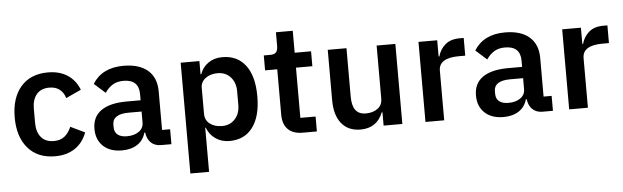

<svg xmlns="http://www.w3.org/2000/svg" viewBox="-53 -897 4244 1307"><g transform="rotate(-5 2068.5 -243.5)"><path d="M42 -274Q42 -407 108 -483.5Q174 -560 294 -560Q373 -560 427.5 -524Q482 -488 507 -423L403 -375Q392 -413 364.5 -434.5Q337 -456 294 -456Q237 -456 207 -420Q177 -384 177 -323V-225Q177 -163 207 -127Q237 -91 294 -91Q339 -91 367.5 -114Q396 -137 413 -178L511 -131Q484 -60 428.5 -23.5Q373 13 294 13Q175 13 108.5 -64Q42 -141 42 -274Z M576 -149Q576 -232 636.5 -274Q697 -316 811 -316H906V-358Q906 -458 801 -458Q756 -458 726 -439Q696 -420 674 -387L598 -455Q664 -560 809 -560Q918 -560 976 -509.5Q1034 -459 1034 -366V-102H1089V0H1018Q975 0 949 -25.5Q923 -51 918 -94H912Q898 -42 855.5 -14.5Q813 13 751 13Q669 13 622.5 -31Q576 -75 576 -149ZM906 -164V-239H817Q763 -239 735 -221Q707 -203 707 -168V-150Q707 -115 729.5 -97.5Q752 -80 793 -80Q842 -80 874 -102.5Q906 -125 906 -164Z M1200 210V-547H1328V-457H1333Q1349 -504 1389.5 -532Q1430 -560 1485 -560Q1588 -560 1644 -485.5Q1700 -411 1700 -274Q1700 -137 1644 -62Q1588 13 1485 13Q1431 13 1390 -15.5Q1349 -44 1332 -91H1328V210ZM1566 -227V-320Q1566 -380 1532 -417Q1498 -454 1444 -454Q1394 -454 1361 -429Q1328 -404 1328 -364V-186Q1328 -143 1360.5 -118Q1393 -93 1444 -93Q1498 -93 1532 -130Q1566 -167 1566 -227Z M1986 0Q1920 0 1885.5 -35Q1851 -70 1851 -134V-445H1768V-547H1812Q1841 -547 1852.5 -560.5Q1864 -574 1864 -603V-697H1979V-547H2091V-445H1979V-102H2083V0Z M2205 -202V-547H2333V-215Q2333 -154 2356 -123.5Q2379 -93 2427 -93Q2474 -93 2506.5 -116.5Q2539 -140 2539 -184V-547H2667V0H2539V-91H2534Q2493 13 2381 13Q2297 13 2251 -43.5Q2205 -100 2205 -202Z M2825 0V-547H2953V-436H2958Q2971 -484 3007.5 -515.5Q3044 -547 3105 -547H3134V-426H3091Q2953 -426 2953 -339V0Z M3183 -149Q3183 -232 3243.5 -274Q3304 -316 3418 -316H3513V-358Q3513 -458 3408 -458Q3363 -458 3333 -439Q3303 -420 3281 -387L3205 -455Q3271 -560 3416 -560Q3525 -560 3583 -509.5Q3641 -459 3641 -366V-102H3696V0H3625Q3582 0 3556 -25.5Q3530 -51 3525 -94H3519Q3505 -42 3462.5 -14.5Q3420 13 3358 13Q3276 13 3229.5 -31Q3183 -75 3183 -149ZM3513 -164V-239H3424Q3370 -239 3342 -221Q3314 -203 3314 -168V-150Q3314 -115 3336.5 -97.5Q3359 -80 3400 -80Q3449 -80 3481 -102.5Q3513 -125 3513 -164Z M3807 0V-547H3935V-436H3940Q3953 -484 3989.5 -515.5Q4026 -547 4087 -547H4116V-426H4073Q3935 -426 3935 -339V0Z"/></g></svg>

Font: IBM Plex Sans JP SemiBold
Style: Regular
Weight: 600
Designer: Mike Abbink; Paul van der Laan; Pieter van Rosmalen; Wujin Sim; Yejin Wi; Jinhee Kim; Boomi Park; Yona Kim; Kichan Ma
Foundry: Sandoll Inc.
Version: Version 1.001